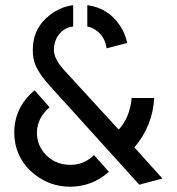

<svg xmlns="http://www.w3.org/2000/svg" viewBox="-20 -709 671 729"><path d="M336.9 -120.1Q298.8 -83 248 -83Q184.6 -83 145.5 -130.9Q120.1 -164.1 120.1 -206.1Q121.1 -260.7 168 -301.8L111.3 -366.2Q35.2 -301.8 34.2 -208Q34.2 -108.4 111.3 -46.9Q170.9 0 247.1 0Q331.1 -1 393.6 -56.6ZM384.8 -525.4Q378.9 -570.3 343.8 -594.7Q328.1 -605.5 311.5 -608.4V-689.5Q391.6 -678.7 436.5 -610.4Q456.1 -580.1 462.9 -545.9ZM257.8 -608.4Q216.8 -603.5 195.3 -565.4Q184.6 -543.9 184.6 -519.5Q184.6 -487.3 219.7 -447.3Q224.6 -441.4 226.6 -439.5L430.7 -216.8Q466.8 -255.9 477.5 -317.4Q479.5 -328.1 479.5 -336.9H565.4Q559.6 -230.5 490.2 -149.4L596.7 -31.2L508.8 -7.8L164.1 -388.7Q115.2 -444.3 107.4 -485.4Q104.5 -502 104.5 -519.5Q104.5 -602.5 170.9 -653.3Q209 -682.6 257.8 -689.5Z"/></svg>

Font: Post No Bills Jaffna SemiBold
Style: Regular
Weight: 600
Designer: Kosala Senevirathne, Siva Puranthara, Lasantha Premarathna, Tharique Azeez
Foundry: Mooniak
Version: Version 1.220 ; ttfautohint (v1.6)